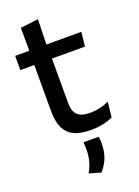

<svg xmlns="http://www.w3.org/2000/svg" viewBox="-160 -688 716 990"><g transform="rotate(-20 198.0 -192.5)"><path d="M244 10Q185.5 10 150 -7.8Q114.5 -25.5 98.5 -61.2Q82.5 -97 82.5 -150.5V-449.5H179.5V-162Q179.5 -117 200 -96Q220.5 -75 269 -75Q298 -75 324.5 -81Q351 -87 373.5 -98L365 -15Q341 -3 309.5 3.5Q278 10 244 10ZM6 -405V-483H369L360.5 -405ZM83.5 -474.5 83 -609 181 -620.5 177 -474.5ZM268.5 56Q269.5 63 270.2 72.5Q271 82 271 92.5Q271 133.5 259 167.8Q247 202 218.5 234.5L154.5 216Q170.5 189 178.5 159.5Q186.5 130 186.5 93.5Q186.5 83.5 186 74.5Q185.5 65.5 184.5 56Z"/></g></svg>

Font: Anek Latin Medium
Style: Regular
Weight: 500
Designer: Yesha Goshar
Foundry: Ek Type
Version: Version 1.003